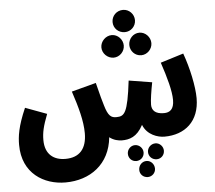

<svg xmlns="http://www.w3.org/2000/svg" viewBox="-65 -863 1317 1178"><g transform="rotate(-5 594.0 -274.5)"><path d="M735 -655C772 -655 803 -685 803 -723C803 -761 772 -792 735 -792C695 -792 665 -761 665 -723C665 -685 695 -655 735 -655ZM653 -505C690 -505 721 -537 721 -574C721 -611 690 -644 653 -644C615 -644 583 -611 583 -574C583 -537 615 -505 653 -505ZM823 -505C860 -505 891 -537 891 -574C891 -611 860 -644 823 -644C784 -644 755 -611 755 -574C755 -537 784 -505 823 -505ZM659 5C705 5 752 -7 790 -79C815 -15 881 5 921 5C1048 5 1138 -71 1138 -213C1138 -285 1114 -399 1080 -493L938 -449C970 -354 993 -270 993 -215C993 -157 967 -139 930 -139C876 -139 856 -164 856 -197C856 -227 865 -283 875 -334L732 -357C708 -156 687 -141 639 -140C605 -139 587 -153 568 -218C561 -239 549 -284 530 -360L379 -320C412 -221 436 -134 436 -59C436 37 391 88 304 88C234 88 179 51 179 -39C179 -84 187 -122 216 -197L84 -246C35 -134 28 -73 28 -22C28 154 160 232 292 232C444 232 567 144 583 -21C608 -1 639 5 659 5ZM736 139C763 139 785 118 785 90C785 64 763 41 736 41C709 41 688 64 688 90C688 118 709 139 736 139ZM862 139C888 139 910 118 910 90C910 64 888 41 862 41C834 41 812 64 812 90C812 118 834 139 862 139ZM798 243C824 243 846 222 846 195C846 167 824 144 798 144C770 144 749 167 749 195C749 222 770 243 798 243Z"/></g></svg>

Font: Noto Sans Arabic UI ExtraCondensed Extra
Style: Regular
Weight: 800
Width: 3
Designer: Nadine Chahine - Monotype Design Team
Foundry: Monotype Imaging Inc.
Version: Version 1.900